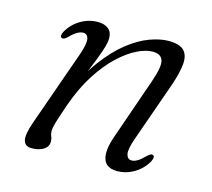

<svg xmlns="http://www.w3.org/2000/svg" viewBox="-76 -552 718 650"><g transform="rotate(15 283.0 -226.5)"><path d="M87 -378Q82.5 -380 82.8 -385.8Q83 -391.5 87.5 -400Q103.5 -428.5 131.8 -445.2Q160 -462 192 -462Q215 -462 228.8 -451Q242.5 -440 242.5 -418.5Q242.5 -405.5 237.5 -388Q232.5 -370.5 222.2 -343.8Q212 -317 195.2 -276Q178.5 -235 154 -175L156.5 -201Q186.5 -274.5 223.5 -324.5Q260.5 -374.5 299.2 -405Q338 -435.5 374.5 -448.8Q411 -462 439.5 -462Q479.5 -462 494.8 -445.2Q510 -428.5 506.8 -397Q503.5 -365.5 488 -320.5L415 -113.5Q400 -72 404 -55.2Q408 -38.5 422.5 -38.5Q431.5 -38.5 442.2 -44.5Q453 -50.5 468 -66Q475 -72.5 479.8 -74.8Q484.5 -77 488.5 -75Q493 -72.5 492.5 -66.8Q492 -61 488 -53Q472 -24.5 443.8 -7.8Q415.5 9 384 9Q359.5 9 346.5 -3.2Q333.5 -15.5 333 -40Q332.5 -64.5 345 -100L420 -315.5Q439.5 -371 433 -392Q426.5 -413 397 -413Q373.5 -413 342.8 -398Q312 -383 279.2 -352.2Q246.5 -321.5 216.2 -274.2Q186 -227 163.5 -163.5Q152 -130.5 146 -111.5Q140 -92.5 137.8 -82.8Q135.5 -73 135.5 -66Q135.5 -54.5 139 -47Q142.5 -39.5 142.5 -28.5Q142.5 -11.5 126.5 -1.2Q110.5 9 84.5 9Q61 9 56.2 -11Q51.5 -31 68 -77.5L160.5 -339.5Q175 -381 171.5 -397.5Q168 -414 153 -414Q144.5 -414 133.5 -408.2Q122.5 -402.5 107.5 -387Q100.5 -380.5 95.8 -378.2Q91 -376 87 -378Z"/></g></svg>

Font: Fraunces Light
Style: Italic
Weight: 300
Italic angle: -16°
Version: Version 1.000;[b76b70a41]